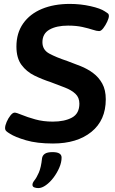

<svg xmlns="http://www.w3.org/2000/svg" viewBox="-20 -727 590 982"><path d="M251 7Q169 7 113 -9.5Q57 -26 31 -43Q19 -50 12.5 -56Q6 -62 6 -72Q6 -85 14 -103.5Q22 -122 33.5 -136.5Q45 -151 55 -151Q64 -151 91.5 -139.5Q119 -128 160 -116.5Q201 -105 250 -105Q310 -105 348 -125.5Q386 -146 386 -197Q386 -228 366 -247Q346 -266 312.5 -279Q279 -292 239 -307Q196 -321 156 -340.5Q116 -360 90 -395Q64 -430 64 -489Q64 -558 98.5 -607Q133 -656 194.5 -681.5Q256 -707 337 -707Q392 -707 443 -695.5Q494 -684 516 -669Q526 -663 531.5 -658.5Q537 -654 537 -646Q537 -635 528.5 -616.5Q520 -598 508.5 -583Q497 -568 487 -568Q475 -568 454 -575Q433 -582 401.5 -589Q370 -596 328 -596Q269 -596 233 -575.5Q197 -555 197 -511Q197 -472 232 -453Q267 -434 324 -415Q357 -403 392 -389Q427 -375 456 -353.5Q485 -332 503 -299.5Q521 -267 521 -219Q521 -112 447.5 -52.5Q374 7 251 7ZM176 235Q165 235 155.5 231.5Q146 228 146 218Q146 208 156.5 195Q167 182 178.5 156Q190 130 195 83Q197 68 209.5 59.5Q222 51 249 51Q295 51 295 79Q295 103 283.5 130Q272 157 254 181Q236 205 215 220Q194 235 176 235Z"/></svg>

Font: Asap Semi Expanded Semi Expanded SemiBold
Style: Italic
Weight: 600
Width: 6
Italic angle: -6°
Designer: Pablo Cosgaya
Foundry: Omnibus-Type
Version: Version 3.001; ttfautohint (v1.8.4.7-5d5b)